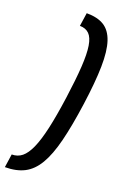

<svg xmlns="http://www.w3.org/2000/svg" viewBox="-218 -856 652 1012"><g transform="rotate(20 108.0 -350.0)"><path d="M82 -805Q143 -805 180 -782Q217 -759 234.5 -706.5Q252 -654 250.5 -566.5Q249 -479 231 -350Q213 -221 191 -133.5Q169 -46 138 6.5Q107 59 62.5 82Q18 105 -46 105L-35 30Q-2 30 22 10.5Q46 -9 65.5 -52.5Q85 -96 101.5 -169Q118 -242 133 -350Q148 -458 152.5 -531Q157 -604 150 -647.5Q143 -691 123.5 -710.5Q104 -730 71 -730Z"/></g></svg>

Font: Pathway Extreme Condensed Medium
Style: Italic
Weight: 500
Width: 3
Italic angle: -8°
Version: Version 1.001;gftools[0.9.26]